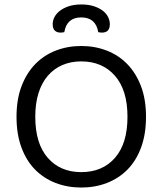

<svg xmlns="http://www.w3.org/2000/svg" viewBox="-20 -827 729 860"><path d="M634 -304Q634 -226 612 -166.5Q590 -107 551 -67.5Q512 -28 459 -7.5Q406 13 344 13Q282 13 229 -7.5Q176 -28 137 -67.5Q98 -107 76 -166.5Q54 -226 54 -304Q54 -382 76.5 -441Q99 -500 138 -540Q177 -580 230 -600.5Q283 -621 344 -621Q405 -621 458 -600.5Q511 -580 550 -540Q589 -500 611.5 -441Q634 -382 634 -304ZM551 -304Q551 -424 494.5 -488Q438 -552 344 -552Q297 -552 259 -535.5Q221 -519 194 -487.5Q167 -456 152.5 -410Q138 -364 138 -304Q138 -184 194 -120Q250 -56 344 -56Q439 -56 495 -120Q551 -184 551 -304ZM344 -749Q279 -749 268 -683Q264 -682 260 -681.5Q256 -681 251 -681Q235 -681 225.5 -690Q216 -699 216 -719Q216 -735 224 -750.5Q232 -766 248 -778.5Q264 -791 288 -799Q312 -807 344 -807Q377 -807 401 -799Q425 -791 441 -778.5Q457 -766 464.5 -750Q472 -734 472 -719Q472 -681 437 -681Q428 -681 420 -683Q409 -749 344 -749Z"/></svg>

Font: Baloo Chettan 2
Style: Regular
Weight: 400
Designer: Maithili Shingre, Unnati Kotecha and Ek Type
Foundry: Ek Type
Version: Version 1.640;hotconv 1.0.111;makeotfexe 2.5.65597; ttfautoh